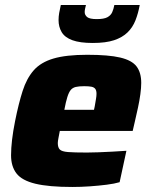

<svg xmlns="http://www.w3.org/2000/svg" viewBox="-20 -736 601 764"><path d="M268 8Q174 8 120.5 -5Q67 -18 45.5 -46Q24 -74 24 -118Q24 -146 28 -180Q32 -214 40 -254Q54 -324 70 -374Q86 -424 114 -456Q142 -488 192.5 -503Q243 -518 327 -518Q412 -518 458.5 -507Q505 -496 523.5 -471.5Q542 -447 542 -406Q542 -387 538.5 -361Q535 -335 529 -307.5Q523 -280 517 -254L508 -215H218Q216 -204 213 -189Q210 -174 210 -167Q210 -149 218 -141Q226 -133 250.5 -131Q275 -129 326 -129Q345 -129 371 -130Q397 -131 426 -132.5Q455 -134 483 -136L456 -11Q436 -5 404.5 -1Q373 3 337.5 5.5Q302 8 268 8ZM236 -299H354L357 -313Q360 -331 362 -342.5Q364 -354 364 -363Q364 -376 359 -382.5Q354 -389 343.5 -391Q333 -393 315 -393Q294 -393 281.5 -390Q269 -387 261.5 -378Q254 -369 248 -350Q242 -331 236 -299ZM349 -565Q298 -565 268 -576Q238 -587 225.5 -608Q213 -629 213 -656Q213 -670 215.5 -684.5Q218 -699 222 -716H322Q320 -708 318.5 -701Q317 -694 317 -688Q317 -676 327 -668Q337 -660 365 -660Q394 -660 407.5 -667.5Q421 -675 426.5 -687.5Q432 -700 435 -716H536Q530 -683 519 -655Q508 -627 487.5 -607Q467 -587 434 -576Q401 -565 349 -565Z"/></svg>

Font: Saira Thin ExtraBold
Style: Italic
Weight: 800
Italic angle: -12°
Version: Version 1.101